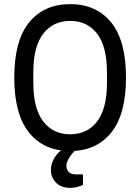

<svg xmlns="http://www.w3.org/2000/svg" viewBox="-20 -718 678 928"><path d="M319 12Q193 12 121 -76.5Q49 -165 49 -343Q49 -522 121 -610Q193 -698 319 -698Q445 -698 517 -610Q589 -522 589 -343Q589 -165 517 -76.5Q445 12 319 12ZM319 -69Q402 -69 449.5 -131Q497 -193 497 -318V-368Q497 -493 449.5 -555Q402 -617 319 -617Q237 -617 189 -555Q141 -493 141 -368V-318Q141 -193 189 -131Q237 -69 319 -69ZM320 190Q274 190 250 164Q226 138 226 103Q226 74 243 45Q260 16 294 -4H353L354 0Q329 21 315 43.5Q301 66 301 84Q301 102 312.5 113.5Q324 125 349 125H381V176Q365 183 350 186.5Q335 190 320 190Z"/></svg>

Font: Archivo Narrow
Style: Regular
Weight: 400
Designer: Hector Gatti
Foundry: Omnibus-Type
Version: Version 3.002